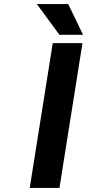

<svg xmlns="http://www.w3.org/2000/svg" viewBox="-20 -923 428 943"><path d="M161 -903 272 -752H388L315 -903ZM126 0H272L385 -711H239Z"/></svg>

Font: Asimov Pro
Style: BdObl
Weight: 700
Designer: Google
Version: Version 2.000980; 2014